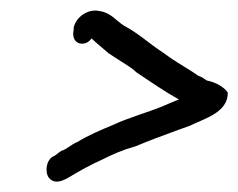

<svg xmlns="http://www.w3.org/2000/svg" viewBox="-20 -463 453 365"><path d="M120 -406C117 -393 122 -380 136 -380C143 -380 149 -383 154 -390C163 -381 175 -372 186 -362L209 -347C217 -342 225 -337 232 -332L240 -325C267 -307 293 -289 320 -274C308 -269 298 -265 287 -260C262 -250 221 -238 196 -226C172 -216 148 -206 127 -193C116 -189 107 -179 96 -176L84 -167C67 -161 65 -135 73 -125C87 -108 109 -125 123 -133C133 -139 146 -146 158 -152L175 -160C195 -170 213 -178 238 -185C264 -196 289 -205 316 -215L341 -224C367 -237 414 -249 413 -287C406 -298 389 -307 373 -310L364 -316L357 -319L345 -327C326 -339 307 -350 290 -363C265 -379 243 -400 216 -414C200 -424 191 -439 169 -442C148 -447 124 -431 120 -410Z"/></svg>

Font: Scribbler
Style: Ita
Weight: 400
Designer: Mew Too
Foundry: Cannot Into Space Fonts
Version: Version 1.001